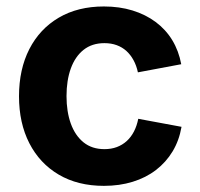

<svg xmlns="http://www.w3.org/2000/svg" viewBox="-20 -573 628 603"><path d="M306.4 10.7Q224.3 10.7 164.4 -24.6Q104.6 -59.9 72.1 -123.3Q39.7 -186.6 39.7 -270.6Q39.7 -355.2 72.1 -418.7Q104.6 -482.2 164.4 -517.4Q224.3 -552.7 306.4 -552.7Q355.2 -552.7 396.2 -540.1Q437.1 -527.5 468.8 -504Q500.5 -480.5 521 -446.9Q541.4 -413.2 549.2 -371.3L413.1 -345.8Q408.6 -367 399.4 -383.9Q390.2 -400.9 377 -412.9Q363.7 -424.9 346.4 -431.2Q329.1 -437.5 308 -437.5Q268.9 -437.5 242.4 -416.4Q216 -395.4 202.4 -357.9Q188.9 -320.5 188.9 -271.1Q188.9 -222.4 202.4 -184.8Q216 -147.3 242.4 -125.9Q268.9 -104.6 308 -104.6Q329.3 -104.6 346.8 -111.1Q364.4 -117.7 378 -130Q391.6 -142.4 400.8 -160.2Q409.9 -177.9 414.2 -199.9L550.1 -174.7Q542.6 -131.5 522 -97.4Q501.4 -63.3 469.7 -39Q438.1 -14.8 396.8 -2.1Q355.4 10.7 306.4 10.7Z"/></svg>

Font: Inter Variable LoSnoCo
Style: Regular
Weight: 400
Designer: Rasmus Andersson
Foundry: rsms
Version: Version 4.000;git-a52131595; featfreeze: case,dlig,ss01,ss02